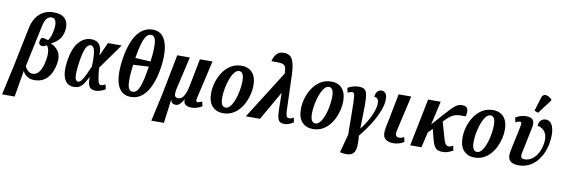

<svg xmlns="http://www.w3.org/2000/svg" viewBox="-92 -1359 6259 2136"><g transform="rotate(10 3037.5 -291.0)"><path d="M-25 230 45 -86 140 -547Q163 -657 227.5 -712.5Q292 -768 379 -768Q478 -768 517 -719.5Q556 -671 545 -594Q535 -527 499 -486Q463 -445 413 -424L412 -422Q466 -400 499 -351.5Q532 -303 521 -223Q511 -159 485.5 -105.5Q460 -52 414 -20Q368 12 298 12Q263 12 236 -0.5Q209 -13 192 -31.5Q175 -50 169 -66H167L117 230ZM269 -54Q293 -54 316 -69Q339 -84 358.5 -120.5Q378 -157 390 -221Q414 -347 371 -394Q360 -386 347.5 -381Q335 -376 327 -376Q305 -375 292 -387.5Q279 -400 283 -424Q284 -433 288.5 -445Q293 -457 303 -467Q330 -468 375 -452Q393 -476 404 -510.5Q415 -545 421 -587Q429 -643 417 -675.5Q405 -708 370 -708Q338 -708 315.5 -681.5Q293 -655 279 -587L181 -126Q193 -95 217.5 -74.5Q242 -54 269 -54Z M743 10Q699 10 667.5 -17Q636 -44 623.5 -102.5Q611 -161 624 -257Q645 -403 704.5 -474.5Q764 -546 850 -546Q878 -546 905 -534.5Q932 -523 949.5 -489.5Q967 -456 966 -390H970L1036 -536H1191L986 -248Q994 -166 1001 -126.5Q1008 -87 1017 -74.5Q1026 -62 1041 -62Q1052 -62 1065.5 -67.5Q1079 -73 1089 -78L1102 -26Q1080 -12 1050 -1Q1020 10 990 10Q965 10 943.5 -0.5Q922 -11 911 -40Q900 -69 903 -123H898Q880 -89 861.5 -58.5Q843 -28 815.5 -9Q788 10 743 10ZM783 -56Q803 -56 822.5 -82.5Q842 -109 862.5 -152.5Q883 -196 905 -248Q909 -334 904 -384.5Q899 -435 885.5 -457Q872 -479 852 -479Q817 -479 794.5 -425.5Q772 -372 757 -265Q741 -148 747.5 -102Q754 -56 783 -56Z M1391 10Q1316 10 1273.5 -37Q1231 -84 1220 -171Q1209 -258 1226 -379Q1243 -500 1279 -587.5Q1315 -675 1371 -722.5Q1427 -770 1502 -770Q1574 -770 1615.5 -722.5Q1657 -675 1669.5 -587Q1682 -499 1665 -378Q1648 -258 1611 -171Q1574 -84 1518.5 -37Q1463 10 1391 10ZM1538 -416Q1557 -562 1548.5 -635.5Q1540 -709 1493 -709Q1445 -709 1416 -636.5Q1387 -564 1365 -426ZM1400 -50Q1449 -50 1478 -128Q1507 -206 1529 -357L1354 -347Q1335 -202 1343 -126Q1351 -50 1400 -50Z M1661 230 1729 -75 1819 -536H1961L1879 -180Q1866 -126 1871 -96.5Q1876 -67 1911 -67Q1952 -67 1977 -113.5Q2002 -160 2015 -230L2075 -536H2217L2118 -105Q2111 -77 2117 -69.5Q2123 -62 2134 -62Q2146 -62 2158.5 -67.5Q2171 -73 2182 -78L2193 -26Q2162 -7 2132 1.5Q2102 10 2075 10Q2038 10 2010.5 -6Q1983 -22 1986 -67H1984Q1969 -38 1946.5 -14Q1924 10 1895 10Q1874 10 1859.5 -0.5Q1845 -11 1840 -36H1838L1803 230Z M2430 10Q2356 10 2309.5 -39Q2263 -88 2263 -186Q2263 -243 2280.5 -305.5Q2298 -368 2333.5 -423Q2369 -478 2422.5 -512Q2476 -546 2548 -546Q2594 -546 2631 -526Q2668 -506 2690 -463Q2712 -420 2712 -351Q2712 -307 2701 -257.5Q2690 -208 2668 -161Q2646 -114 2612.5 -75Q2579 -36 2533.5 -13Q2488 10 2430 10ZM2448 -56Q2474 -56 2495.5 -79Q2517 -102 2533.5 -139Q2550 -176 2561 -219.5Q2572 -263 2577.5 -305.5Q2583 -348 2583 -380Q2583 -435 2568.5 -459Q2554 -483 2529 -483Q2504 -483 2483 -461Q2462 -439 2445.5 -403Q2429 -367 2417 -323.5Q2405 -280 2399 -237Q2393 -194 2393 -159Q2393 -104 2408 -80Q2423 -56 2448 -56Z M2688 0 3032 -544Q3031 -586 3024 -609Q3017 -632 2999.5 -641.5Q2982 -651 2949 -652.5Q2916 -654 2862 -654Q2867 -677 2879.5 -703.5Q2892 -730 2917 -749.5Q2942 -769 2984 -769Q3055 -769 3081.5 -713.5Q3108 -658 3112 -551L3126 -137Q3128 -96 3136 -79Q3144 -62 3167 -62Q3187 -62 3216 -78L3227 -26Q3201 -10 3174.5 0Q3148 10 3127 10Q3095 10 3076 -1.5Q3057 -13 3048 -46.5Q3039 -80 3038 -146L3035 -325H3034L2848 0Z M3444 10Q3370 10 3323.5 -39Q3277 -88 3277 -186Q3277 -243 3294.5 -305.5Q3312 -368 3347.5 -423Q3383 -478 3436.5 -512Q3490 -546 3562 -546Q3608 -546 3645 -526Q3682 -506 3704 -463Q3726 -420 3726 -351Q3726 -307 3715 -257.5Q3704 -208 3682 -161Q3660 -114 3626.5 -75Q3593 -36 3547.5 -13Q3502 10 3444 10ZM3462 -56Q3488 -56 3509.5 -79Q3531 -102 3547.5 -139Q3564 -176 3575 -219.5Q3586 -263 3591.5 -305.5Q3597 -348 3597 -380Q3597 -435 3582.5 -459Q3568 -483 3543 -483Q3518 -483 3497 -461Q3476 -439 3459.5 -403Q3443 -367 3431 -323.5Q3419 -280 3413 -237Q3407 -194 3407 -159Q3407 -104 3422 -80Q3437 -56 3462 -56Z M3808 215 3789 212 3845 3Q3843 -129 3842.5 -215.5Q3842 -302 3840.5 -353.5Q3839 -405 3836 -430.5Q3833 -456 3826 -463.5Q3819 -471 3808 -471Q3798 -471 3785.5 -467Q3773 -463 3758 -455L3745 -507Q3774 -526 3807 -534.5Q3840 -543 3868 -543Q3905 -543 3926.5 -532Q3948 -521 3957.5 -492.5Q3967 -464 3969.5 -413Q3972 -362 3970 -282.5Q3968 -203 3966 -89H3968Q4007 -137 4039 -193Q4071 -249 4090 -303Q4109 -357 4109 -398Q4109 -433 4094.5 -447.5Q4080 -462 4058 -461Q4060 -500 4078.5 -522Q4097 -544 4128 -544Q4154 -544 4171.5 -523.5Q4189 -503 4189 -458Q4189 -400 4165.5 -336Q4142 -272 4106.5 -210Q4071 -148 4032.5 -95Q3994 -42 3964 -6Q3973 78 3965.5 132Q3958 186 3922 207.5Q3886 229 3808 215Z M4356 10Q4289 10 4257.5 -24.5Q4226 -59 4243 -145L4320 -536H4462L4371 -137Q4363 -102 4371 -82Q4379 -62 4408 -62Q4421 -62 4432.5 -65Q4444 -68 4464 -78L4475 -26Q4454 -11 4422.5 -0.5Q4391 10 4356 10Z M4545 0 4653 -536H4795L4734 -269L4853 -403Q4891 -446 4920 -476.5Q4949 -507 4976.5 -523.5Q5004 -540 5039 -540Q5085 -540 5098 -512.5Q5111 -485 5099 -425Q5057 -425 5028 -424Q4999 -423 4974.5 -415Q4950 -407 4923.5 -387Q4897 -367 4862 -330L4855 -322L4914 -118Q4931 -62 4968 -62Q4977 -62 4990.5 -66.5Q5004 -71 5017 -78L5028 -26Q5012 -16 4980.5 -3Q4949 10 4911 10Q4857 10 4832.5 -15.5Q4808 -41 4791 -105L4760 -224L4712 -173L4672 0Z M5270 10Q5196 10 5149.5 -39Q5103 -88 5103 -186Q5103 -243 5120.5 -305.5Q5138 -368 5173.5 -423Q5209 -478 5262.5 -512Q5316 -546 5388 -546Q5434 -546 5471 -526Q5508 -506 5530 -463Q5552 -420 5552 -351Q5552 -307 5541 -257.5Q5530 -208 5508 -161Q5486 -114 5452.5 -75Q5419 -36 5373.5 -13Q5328 10 5270 10ZM5288 -56Q5314 -56 5335.5 -79Q5357 -102 5373.5 -139Q5390 -176 5401 -219.5Q5412 -263 5417.5 -305.5Q5423 -348 5423 -380Q5423 -435 5408.5 -459Q5394 -483 5369 -483Q5344 -483 5323 -461Q5302 -439 5285.5 -403Q5269 -367 5257 -323.5Q5245 -280 5239 -237Q5233 -194 5233 -159Q5233 -104 5248 -80Q5263 -56 5288 -56Z M5770 10Q5727 10 5697 -3Q5667 -16 5656 -48Q5645 -80 5656 -135L5716 -419Q5722 -447 5719.5 -459Q5717 -471 5702 -471Q5693 -471 5681 -467Q5669 -463 5653 -455L5641 -507Q5662 -521 5694 -532Q5726 -543 5762 -543Q5791 -543 5813.5 -534Q5836 -525 5846 -499Q5856 -473 5845 -421L5784 -128Q5778 -98 5786.5 -82.5Q5795 -67 5824 -67Q5869 -67 5907.5 -94Q5946 -121 5972.5 -169.5Q5999 -218 6008 -281Q6017 -345 6001 -383Q5985 -421 5957 -439Q5929 -457 5902 -461Q5908 -505 5929.5 -524.5Q5951 -544 5982 -544Q6037 -544 6061.5 -480Q6086 -416 6070 -306Q6062 -247 6038.5 -190.5Q6015 -134 5977.5 -88.5Q5940 -43 5888 -16.5Q5836 10 5770 10ZM5883 -603 5840 -619 5887 -774Q5896 -802 5915 -809Q5934 -816 5958 -806Q5982 -796 6004 -774L6003 -762Z"/></g></svg>

Font: Noto Serif ExtraCondensed
Style: Bold Italic
Weight: 700
Width: 2
Italic angle: -12°
Designer: Monotype Design Team
Foundry: Monotype Imaging Inc.
Version: Version 2.013; ttfautohint (v1.8.4.7-5d5b)